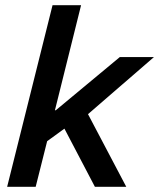

<svg xmlns="http://www.w3.org/2000/svg" viewBox="-20 -720 613 740"><path d="M7.5 0 182.5 -700H292.5L191.7 -295H195L441.7 -500H573.3L319.2 -280L466.7 0H345.8L228.3 -224.2L161.7 -175.8L117.5 0Z"/></svg>

Font: Funnel Sans Medium
Style: Italic
Weight: 500
Italic angle: -14.036°
Version: Version 1.000; Beta; Release 5; Build 24; ttfautohint (v1.8.